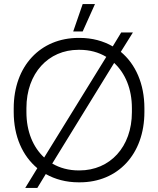

<svg xmlns="http://www.w3.org/2000/svg" viewBox="-20 -896 785 952"><path d="M451 -876H390L343 -740H390ZM105 36H165L207 -33C253 -7 308 8 369 8H376C563 8 696 -130 696 -341V-359C696 -481 652 -578 579 -639L639 -735H581L539 -666C492 -693 437 -708 376 -708H369C182 -708 48 -570 48 -359V-341C48 -219 92 -123 165 -62ZM111 -340V-360C111 -533 220 -649 369 -649H375C424 -649 469 -637 507 -614L199 -115C144 -166 111 -244 111 -340ZM546 -584C601 -533 634 -455 634 -360V-340C634 -167 525 -51 374 -51H370C321 -51 277 -63 239 -85Z"/></svg>

Font: Fixel Text Light
Style: Regular
Weight: 300
Width: 4
Designer: AlfaBravo + MacPaw
Foundry: Kyrylo Tkachov, Marchela Mozhyna, Serhii Makarenko, Maria Weinstein, Zakhar Kryvoshyya
Version: Version 1.211